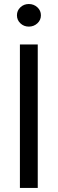

<svg xmlns="http://www.w3.org/2000/svg" viewBox="-20 -926 284 946"><path d="M166 0H78.1V-707H166ZM63.5 -850.6Q63.5 -874 80.6 -890.1Q97.7 -906.2 122.1 -906.2Q146.5 -906.2 164.1 -890.1Q181.6 -874 181.6 -850.6Q181.6 -827.1 164.1 -811Q146.5 -794.9 122.1 -794.9Q97.7 -794.9 80.6 -811Q63.5 -827.1 63.5 -850.6Z"/></svg>

Font: Pretendard
Style: Regular
Weight: 400
Designer: Base glyphs from Inter by Rasmus Andersson; Hangeul glyphs from Noto Sans CJK(Source Han Sans) by Jang Soo-young and Kan
Foundry: Kil Hyung-jin
Version: Version 1.309